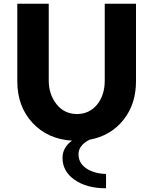

<svg xmlns="http://www.w3.org/2000/svg" viewBox="-20 -732 825 1032"><path d="M367 24Q236 16 154.5 -72Q73 -160 73 -295V-712H242V-299Q242 -226 283 -173Q324 -120 393 -119Q460 -119 501.5 -169.5Q543 -220 543 -299V-712H711V-295Q711 -172 643 -87Q575 -2 461 19Q402 49 402 97Q402 144 443 172.5Q484 201 550 203V280Q446 280 381 234.5Q316 189 316 117Q316 61 367 24Z"/></svg>

Font: Metropolitano
Style: Bold
Weight: 700
Designer: Fonts by Alex Slobzheninov & Chris M. Simpson / Changes by Cristiano Sobral
Foundry: Fonts by Alex Slobzheninov & Chris M. Simpson / Changes by Cristiano Sobral
Version: Version 1.00;August 30, 2020;FontCreator 13.0.0.2681 64-bit